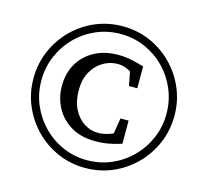

<svg xmlns="http://www.w3.org/2000/svg" viewBox="-110 -857 1058 1012"><g transform="rotate(15 418.5 -350.5)"><path d="M823.2 -351.1Q823.2 -271.5 793.2 -201.2Q763.2 -130.9 710.4 -77.6Q657.7 -24.4 587.9 5.9Q518.1 36.1 438 36.1Q358.9 36.1 289.3 5.9Q219.7 -24.4 167 -77.6Q114.3 -130.9 84.2 -200.7Q54.2 -270.5 54.2 -350.1Q54.2 -430.2 84 -500Q113.8 -569.8 166.7 -623.3Q219.7 -676.8 289.6 -706.8Q359.4 -736.8 439 -736.8Q519.5 -736.8 589.4 -706.3Q659.2 -675.8 711.7 -622.3Q764.2 -568.8 793.7 -499.3Q823.2 -429.7 823.2 -351.1ZM779.8 -350.1Q779.8 -420.9 753.4 -483.4Q727.1 -545.9 680.2 -593.5Q633.3 -641.1 571.5 -668Q509.8 -694.8 439 -694.8Q368.2 -694.8 306.2 -668Q244.1 -641.1 197.3 -593.8Q150.4 -546.4 123.8 -483.9Q97.2 -421.4 97.2 -350.1Q97.2 -279.3 123.8 -217Q150.4 -154.8 197.3 -107.2Q244.1 -59.6 305.9 -32.7Q367.7 -5.9 438 -5.9Q508.3 -5.9 570.3 -32.7Q632.3 -59.6 679.4 -107.2Q726.6 -154.8 753.2 -217Q779.8 -279.3 779.8 -350.1ZM596.2 -138.2Q594.7 -137.7 574.7 -131.6Q554.7 -125.5 522.9 -119.6Q491.2 -113.8 454.1 -113.8Q375.5 -113.8 320.8 -146.7Q266.1 -179.7 237.5 -233.4Q209 -287.1 209 -350.1Q209 -418.9 239.5 -471.9Q270 -524.9 325.4 -554.9Q380.9 -585 455.1 -585Q494.1 -585 528.6 -577.4Q563 -569.8 596.2 -560.1V-440.9H550.8L536.1 -517.1Q524.9 -524.4 505.6 -531.2Q486.3 -538.1 464.8 -538.1Q422.4 -538.1 385 -516.1Q347.7 -494.1 324.2 -452.6Q300.8 -411.1 300.8 -352.1Q300.8 -291 323 -248Q345.2 -205.1 380.6 -182.6Q416 -160.2 455.1 -160.2Q479.5 -160.2 502.4 -166.5Q525.4 -172.9 538.1 -179.2L551.8 -264.2H596.2Z"/></g></svg>

Font: Charis
Style: Italic
Weight: 400
Italic angle: -11°
Designer: Walt Agee, Miriam Martin, Annie Olsen, Victor Gaultney, Lorna Priest, Alan Ward, Bob Hallissy, Martin Hosken, Sharon Cor
Foundry: SIL Global
Version: Version 7.000